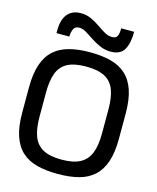

<svg xmlns="http://www.w3.org/2000/svg" viewBox="-155 -1201 1076 1317"><g transform="rotate(15 383.5 -542.5)"><path d="M383.3 11Q300 11 236 -5.5Q172 -22 128.5 -61.5Q85 -101 62.5 -167Q40 -233 40 -332V-510Q40 -609 62.5 -675Q85 -741 128.5 -780Q172 -819 236 -836Q300 -853 383.3 -853Q466.7 -853 530.7 -836.5Q594.7 -820 638.5 -780.5Q682.3 -741 704.8 -675Q727.3 -609 727.3 -510V-332Q727.3 -233 704.8 -167Q682.3 -101 638.5 -61.5Q594.7 -22 530.7 -5.5Q466.7 11 383.3 11ZM383.3 -90.7Q466.3 -90.7 514.8 -116.8Q563.3 -143 584.5 -196.8Q605.7 -250.7 605.7 -334V-508Q605.7 -592.3 584.8 -646.2Q564 -700 515.5 -725.7Q467 -751.3 383.3 -751.3Q299.7 -751.3 251.2 -725.7Q202.7 -700 182.3 -646.2Q162 -592.3 162 -508V-334Q162 -250.7 182.7 -196.8Q203.3 -143 251.8 -116.8Q300.3 -90.7 383.3 -90.7ZM516.3 -893.3Q476 -893.3 441 -908.8Q406 -924.3 376 -944.3Q346 -964.3 319.8 -980.2Q293.7 -996 270.7 -996.7Q240 -998 228.7 -974.8Q217.3 -951.7 217.3 -920H126Q123.3 -1011.3 157.3 -1053.5Q191.3 -1095.7 252.7 -1095.7Q293.3 -1095.7 327 -1080.2Q360.7 -1064.7 389.8 -1044.2Q419 -1023.7 445.8 -1008.2Q472.7 -992.7 500 -992.7Q527.7 -992.7 537 -1010.7Q546.3 -1028.7 546.3 -1066.7H638.3Q638.3 -983.3 611.5 -938.3Q584.7 -893.3 516.3 -893.3Z"/></g></svg>

Font: Matangi Light
Style: Regular
Weight: 300
Designer: Prashant Pant
Foundry: The Graphic Ant
Version: Version 3.002